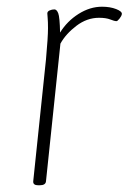

<svg xmlns="http://www.w3.org/2000/svg" viewBox="-20 -550 383 572"><path d="M94 2Q78 2 79 -10L117 -373Q120 -406 121.5 -429.5Q123 -453 123 -466Q123 -486 122 -496Q121 -506 121 -510Q121 -516 128 -519Q135 -522 142 -522Q149 -522 153.5 -510.5Q158 -499 159 -453Q180 -487 214 -508.5Q248 -530 284 -530Q308 -530 326 -523Q344 -516 343 -508Q342 -502 336 -494.5Q330 -487 327 -487Q321 -487 308.5 -492Q296 -497 275 -497Q239 -497 207.5 -473Q176 -449 160 -420L117 -10Q116 2 98 2Z"/></svg>

Font: Asap Semi Condensed Semi Condensed Thin
Style: Italic
Weight: 100
Width: 4
Italic angle: -6°
Designer: Pablo Cosgaya
Foundry: Omnibus-Type
Version: Version 3.001; ttfautohint (v1.8.4.7-5d5b)